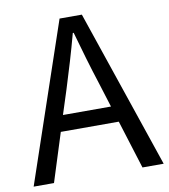

<svg xmlns="http://www.w3.org/2000/svg" viewBox="-82 -803 771 874"><g transform="rotate(-10 303.5 -366.5)"><path d="M191 -298 227 -410C253 -493 277 -572 300 -658H304C328 -573 351 -493 378 -410L413 -298ZM506 0H604L355 -733H252L3 0H97L168 -224H436Z"/></g></svg>

Font: Noto Sans Mono CJK JP Regular
Style: Regular
Weight: 400
Designer: Ryoko NISHIZUKA (kana & ideographs); Paul D. Hunt (Latin, Greek & Cyrillic); Wenlong ZHANG (bopomofo); Sandoll Communica
Foundry: Adobe Systems Incorporated
Version: Version 1.004;PS 1.004;hotconv 1.0.82;makeotf.lib2.5.63406